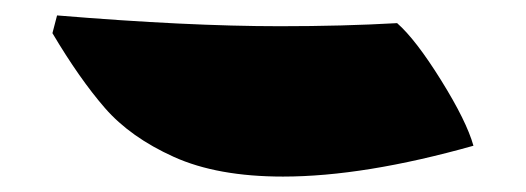

<svg xmlns="http://www.w3.org/2000/svg" viewBox="-20 -204 682 249"><path d="M48 -161 54 -184Q223 -170 343 -170Q425 -170 495 -174Q519 -153 552 -100Q585 -47 594 -15Q452 25 347 25Q262 25 205.5 -0.5Q149 -26 116 -64Q83 -102 48 -161Z"/></svg>

Font: Lalezar
Style: Bold
Weight: 700
Designer: Borna Izadpanah
Foundry: Borna Izadpanah
Version: Version 1.003;January 24, 2021;FontCreator 13.0.0.2683 64-bi